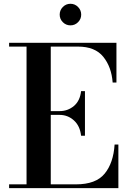

<svg xmlns="http://www.w3.org/2000/svg" viewBox="-20 -971 671 991"><path d="M288.1 -895.6Q288.1 -918.5 304.4 -935Q320.7 -951.5 343.6 -951.5Q366.5 -951.5 382.8 -935Q399.1 -918.5 399.1 -895.6Q399.1 -872.7 382.8 -856.4Q366.5 -840.1 343.6 -840.1Q320.7 -840.1 304.4 -856.4Q288.1 -872.7 288.1 -895.6ZM398.5 -270.5Q393 -321 361.5 -349.5Q330 -378 287.5 -378H242V-19.5H372.5Q475 -19.5 520.2 -74.8Q565.5 -130 571.5 -225H591V0H27V-19.5H117V-730.5H27V-750H581V-545H561.5Q555.5 -625.5 513 -678Q470.5 -730.5 382.5 -730.5H242V-397.5H287.5Q330 -397.5 361.5 -424Q393 -450.5 398.5 -500.5H418.5V-270.5Z"/></svg>

Font: Bodoni* 11pt Medium
Style: Regular
Weight: 500
Version: Version 2.3